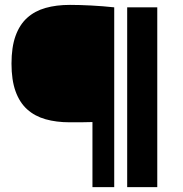

<svg xmlns="http://www.w3.org/2000/svg" viewBox="-20 -765 747 785"><path d="M447 0H358V-266Q329 -265 309.5 -265Q290 -265 265 -265Q210 -265 166 -277.5Q122 -290 91 -318Q60 -346 43.5 -392Q27 -438 27 -505Q27 -572 43.5 -618Q60 -664 91 -692Q122 -720 166 -732.5Q210 -745 266 -745Q305 -745 353 -742.5Q401 -740 447 -735ZM623 0H500V-735H623Z"/></svg>

Font: Encode Sans Normal
Style: Black
Weight: 900
Designer: Pablo Impallari, Andres Torresi
Foundry: Pablo Impallari, Andres Torresi
Version: Version 1.000; ttfautohint (v1.00) -l 8 -r 50 -G 200 -x 14 -